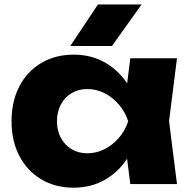

<svg xmlns="http://www.w3.org/2000/svg" viewBox="-20 -836 866 872"><path d="M571.8 0 545.6 -205.8 573.4 -285.4 545.6 -364 571.8 -571.4H783.8L747.8 -286L783.8 0ZM619.6 -285.4Q606 -194.6 564.7 -126.7Q523.4 -58.8 459.5 -21.2Q395.6 16.4 314.8 16.4Q231.2 16.4 167.5 -21.4Q103.8 -59.2 68.1 -127.4Q32.4 -195.6 32.4 -285.4Q32.4 -376.2 68.1 -444.2Q103.8 -512.2 167.5 -550Q231.2 -587.8 314.8 -587.8Q395.6 -587.8 459.5 -550.5Q523.4 -513.2 565.2 -445.5Q607 -377.8 619.6 -285.4ZM238.8 -285.4Q238.8 -242.8 256.3 -210.1Q273.8 -177.4 304.9 -158.6Q336 -139.8 376.4 -139.8Q417.8 -139.8 454.8 -158.6Q491.8 -177.4 520.1 -210.1Q548.4 -242.8 562.2 -285.4Q548.4 -328 520.1 -361Q491.8 -394 454.8 -412.8Q417.8 -431.6 376.4 -431.6Q336 -431.6 304.9 -412.8Q273.8 -394 256.3 -361Q238.8 -328 238.8 -285.4ZM424.8 -815.8H623.2L488.4 -627H299.2Z"/></svg>

Font: Unbounded
Style: Regular
Weight: 400
Designer: Luke Prowse, Jean-Baptiste Morizot, Fátima Lázaro, Florian Runge
Foundry: NaN
Version: Version 1.701;gftools[0.9.28.dev5+ged2979d]